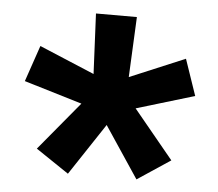

<svg xmlns="http://www.w3.org/2000/svg" viewBox="-43 -794 686 603"><g transform="rotate(5 300.5 -492.5)"><path d="M300 -401 408 -239 512 -308 386 -461 569 -516 530 -630 356 -557 365 -747H236L245 -557L71 -630L32 -516L215 -461L88 -308L192 -238Z"/></g></svg>

Font: IBM Plex Thai Looped
Style: Bold
Weight: 700
Designer: Mike Abbink, Paul van der Laan, Pieter van Rosmalen, Ben Mitchell, Mark Frömberg
Foundry: Bold Monday
Version: Version 1.0